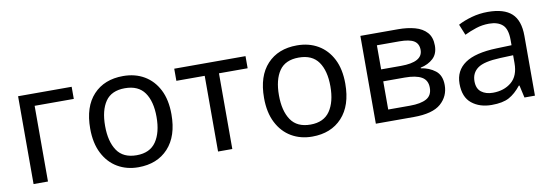

<svg xmlns="http://www.w3.org/2000/svg" viewBox="-47 -845 3320 1154"><g transform="rotate(-10 1613.0 -268.0)"><path d="M412 -536V-462H173V0H85V-536Z M974 -269Q974 -136 906.5 -63Q839 10 724 10Q653 10 597.5 -22.5Q542 -55 510 -117.5Q478 -180 478 -269Q478 -402 545 -474Q612 -546 727 -546Q800 -546 855.5 -513.5Q911 -481 942.5 -419.5Q974 -358 974 -269ZM569 -269Q569 -174 606.5 -118.5Q644 -63 726 -63Q807 -63 845 -118.5Q883 -174 883 -269Q883 -364 845 -418Q807 -472 725 -472Q643 -472 606 -418Q569 -364 569 -269Z M1473 -462H1298V0H1211V-462H1038V-536H1473Z M2035 -269Q2035 -136 1967.5 -63Q1900 10 1785 10Q1714 10 1658.5 -22.5Q1603 -55 1571 -117.5Q1539 -180 1539 -269Q1539 -402 1606 -474Q1673 -546 1788 -546Q1861 -546 1916.5 -513.5Q1972 -481 2003.5 -419.5Q2035 -358 2035 -269ZM1630 -269Q1630 -174 1667.5 -118.5Q1705 -63 1787 -63Q1868 -63 1906 -118.5Q1944 -174 1944 -269Q1944 -364 1906 -418Q1868 -472 1786 -472Q1704 -472 1667 -418Q1630 -364 1630 -269Z M2605 -401Q2605 -351 2575 -323Q2545 -295 2498 -285V-281Q2548 -274 2585 -245.5Q2622 -217 2622 -157Q2622 -89 2571.5 -44.5Q2521 0 2405 0H2174V-536H2404Q2461 -536 2506.5 -523.5Q2552 -511 2578.5 -481.5Q2605 -452 2605 -401ZM2516 -390Q2516 -428 2488.5 -445.5Q2461 -463 2399 -463H2262V-316H2383Q2516 -316 2516 -390ZM2531 -157Q2531 -203 2496 -223Q2461 -243 2393 -243H2262V-71H2395Q2461 -71 2496 -90.5Q2531 -110 2531 -157Z M2953 -545Q3051 -545 3098 -502Q3145 -459 3145 -365V0H3081L3064 -76H3060Q3025 -32 2986.5 -11Q2948 10 2880 10Q2807 10 2759 -28.5Q2711 -67 2711 -149Q2711 -229 2774 -272.5Q2837 -316 2968 -320L3059 -323V-355Q3059 -422 3030 -448Q3001 -474 2948 -474Q2906 -474 2868 -461.5Q2830 -449 2797 -433L2770 -499Q2805 -518 2853 -531.5Q2901 -545 2953 -545ZM3058 -262 2979 -259Q2879 -255 2840.5 -227Q2802 -199 2802 -148Q2802 -103 2829.5 -82Q2857 -61 2900 -61Q2968 -61 3013 -98.5Q3058 -136 3058 -214Z"/></g></svg>

Font: Noto Sans IKEA
Style: Regular
Weight: 400
Designer: Monotype Design Team
Foundry: Monotype Imaging Inc.
Version: Version 2.001